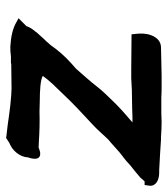

<svg xmlns="http://www.w3.org/2000/svg" viewBox="20 -562 552 632"><g transform="rotate(90 296.0 -246.0)"><path d="M92 -453C89 -437 91 -422 92 -413L93 -403L207 -402H238L275 -404C296 -404 314 -405 335 -405L366 -406H383C362 -388 336 -366 314 -343C297 -325 280 -309 264 -288C248 -267 225 -242 206 -220C182 -200 158 -176 142 -155C123 -127 113 -121 87 -91L86 -90V-89C77 -79 70 -69 66 -57L40 -31L53 -24C73 -12 100 -6 133 -4H134C144 -4 152 -4 166 -6H188L190 -7L272 -8C278 -8 283 -7 293 -7C340 -4 379 4 428 9L434 10C441 6 442 4 451 -1C475 -10 497 -35 498 -62C498 -62 516 -107 481 -102C476 -101 474 -100 465 -97C461 -97 454 -98 445 -98C414 -100 384 -101 347 -100C334 -100 323 -101 310 -101C281 -101 241 -103 230 -111C246 -134 267 -154 288 -176C322 -212 347 -235 388 -273C407 -290 424 -311 440 -327C455 -339 469 -353 481 -363C494 -374 506 -381 522 -397C535 -407 553 -422 567 -434V-435C571 -439 574 -443 577 -446H589L591 -460C595 -481 575 -494 549 -494H540L485 -497L439 -500H430C415 -501 398 -502 382 -502L353 -501H301C288 -502 273 -502 259 -502H229L137 -500C106 -500 95 -470 92 -453Z"/></g></svg>

Font: Vapor
Style: ExBdObl
Weight: 800
Foundry: Cannot Into Space Fonts
Version: Version 0.179